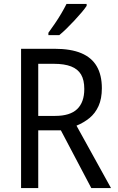

<svg xmlns="http://www.w3.org/2000/svg" viewBox="-20 -964 603 984"><path d="M259 -714Q343 -714 396.5 -691.5Q450 -669 476 -624Q502 -579 502 -512Q502 -458 485 -420.5Q468 -383 438.5 -359Q409 -335 372 -320L549 0H448L292 -296H176V0H88V-714ZM256 -637H176V-370H263Q339 -370 375.5 -405Q412 -440 412 -508Q412 -554 395.5 -582Q379 -610 344.5 -623.5Q310 -637 256 -637ZM424 -934Q415 -920 398 -900Q381 -880 361 -858.5Q341 -837 321 -817.5Q301 -798 284 -784H228V-796Q244 -818 261.5 -843.5Q279 -869 294.5 -895.5Q310 -922 321 -944H424Z"/></svg>

Font: Noto Sans Thai SemiCondensed
Style: Regular
Weight: 400
Width: 4
Designer: Monotype Design Team
Foundry: Monotype Imaging Inc.
Version: Version 2.001